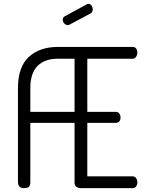

<svg xmlns="http://www.w3.org/2000/svg" viewBox="-20 -974 755 994"><path d="M330.6 -844Q321 -844 313 -852.4Q305 -860.9 305 -871.7Q305 -885 316 -890L428 -951Q431 -954 436 -954Q447.4 -954 453.7 -945.4Q460 -936.9 460 -925.9Q460 -910 448 -904L341.3 -847.1Q337 -844 330.6 -844ZM604 -365.2Q604 -354 598 -346Q592 -338 579 -338H432V-61H667Q677.8 -61 684.4 -52Q691 -43 691 -30Q691 -18.2 685 -9.1Q679 0 667 0H397Q385 0 375.5 -7Q366 -14 366 -26V-338H137V-31Q137 -15 130.4 -7.5Q123.8 0 103.9 0Q88 0 80.5 -8.6Q73 -17.2 73 -31V-518Q73 -628 129.4 -679.5Q185.7 -731 279 -731H667Q679 -731 685 -722.5Q691 -714 691 -702.4Q691 -689.4 684.4 -679.7Q677.8 -670 667 -670H432V-395H579Q591 -395 597.5 -386.3Q604 -377.6 604 -365.2ZM366 -395V-670H279Q210.8 -670 173.9 -632.1Q137 -594.2 137 -518.5V-395Z"/></svg>

Font: Dosis
Style: Regular
Weight: 400
Designer: Edgar Tolentino, Pablo Impallari, Igino Marini
Foundry: Edgar Tolentino, Pablo Impallari, Igino Marini
Version: Version 1.007;Glyphs 3.1.1 (3134)